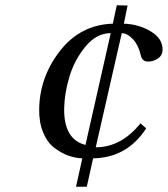

<svg xmlns="http://www.w3.org/2000/svg" viewBox="-20 -689 638 730"><path d="M129 -275Q131 -397 208.5 -496Q286 -595 409 -599L424 -669L465 -668L451 -599Q508 -597 553.5 -569.5Q599 -542 598 -500Q598 -478 579.5 -466Q561 -454 542 -455Q520 -455 515 -480Q506 -518 485.5 -540Q465 -562 443 -563L344 -129Q441 -129 514 -220L536 -201Q463 -89 334 -87L310 21H269L293 -87Q266 -88 239.5 -97.5Q213 -107 186.5 -127Q160 -147 144 -185.5Q128 -224 129 -275ZM224 -277Q222 -159 305 -138L401 -563Q347 -563 305 -512Q263 -461 244 -397.5Q225 -334 224 -277Z"/></svg>

Font: Heuristica
Style: Italic
Weight: 400
Italic angle: -13°
Version: Version 1.0.2